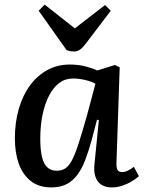

<svg xmlns="http://www.w3.org/2000/svg" viewBox="-20 -805 631 839"><path d="M489 -96Q488 -72 493.5 -62.5Q499 -53 515 -53Q526 -53 539 -59.5Q552 -66 565 -76L587 -35Q576 -25 556.5 -13Q537 -1 514.5 6.5Q492 14 469 14Q442 14 423.5 2.5Q405 -9 397 -32.5Q389 -56 393 -90L412 -280L404 -282L380 -191Q367 -144 352.5 -106Q338 -68 318 -41Q298 -14 270.5 0Q243 14 204 14Q150 14 114.5 -14Q79 -42 62 -90Q45 -138 45 -200Q45 -271 62.5 -330.5Q80 -390 112 -433Q144 -476 188 -499.5Q232 -523 285 -523Q323 -523 355 -514.5Q387 -506 405 -497L482 -521L503 -511ZM227 -59Q249 -59 264.5 -68.5Q280 -78 294 -104Q308 -130 323.5 -178Q339 -226 361 -304L397 -439Q380 -449 352 -455.5Q324 -462 299 -462Q265 -462 239 -442.5Q213 -423 194.5 -387.5Q176 -352 166 -304Q156 -256 156 -199Q156 -150 163.5 -119Q171 -88 187 -73.5Q203 -59 227 -59ZM149 -758 175 -785 307 -681 439 -783 464 -758 353 -612Q340 -595 328.5 -587.5Q317 -580 305 -580Q295 -580 287 -581.5Q279 -583 271 -586Z"/></svg>

Font: Literata 18pt Medium
Style: Italic
Weight: 500
Italic angle: -2°
Designer: Latin by Veronika Burian and Jose Scaglione. Greek by Irene Vlachou. Cyrillic by Vera Evstafieva
Foundry: TypeTogether
Version: Version 3.103;gftools[0.9.29]